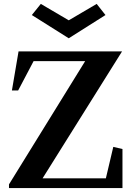

<svg xmlns="http://www.w3.org/2000/svg" viewBox="-20 -963 677 983"><path d="M26 0V-19L416 -650H152L73 -500H41L75 -700H605L198 -50H522L560 -211L607 -200V0ZM332 -767 143 -886 189 -943 332 -859 475 -943 520 -886Z"/></svg>

Font: Wittgenstein Semibold
Style: Regular
Weight: 600
Designer: Jörg Drees
Foundry: Jörg Drees
Version: Version 1.303; ttfautohint (v1.8.4.7-5d5b)